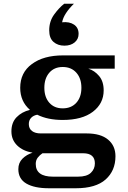

<svg xmlns="http://www.w3.org/2000/svg" viewBox="-20 -819 683 1026"><path d="M324 -575Q289 -575 266 -595Q243 -615 243 -657Q243 -705 269 -741Q295 -777 323 -799H375Q349 -774 332.5 -748.5Q316 -723 312 -700Q351 -704 375.5 -687.5Q400 -671 400 -638Q400 -610 379 -592.5Q358 -575 324 -575ZM242 187Q164 187 121 162Q78 137 78 85Q78 51 100 29Q122 7 154 -3Q102 -12 71.5 -42Q41 -72 41 -117Q41 -164 68.5 -192.5Q96 -221 140 -232Q88 -277 88 -350Q88 -431 150.5 -477Q213 -523 317 -523H593V-452H452Q485 -442 509.5 -413Q534 -384 534 -336Q534 -266 476.5 -222Q419 -178 315 -178Q235 -178 179 -206Q158 -202 146 -189Q134 -176 134 -156Q134 -132 151 -119Q168 -106 198 -106H443Q518 -106 557.5 -73Q597 -40 597 16Q597 93 544.5 140Q492 187 385 187ZM315 -240Q361 -240 388 -270Q415 -300 415 -350Q415 -400 388 -430.5Q361 -461 315 -461Q270 -461 243.5 -430.5Q217 -400 217 -350Q217 -300 243.5 -270Q270 -240 315 -240ZM263 125H397Q444 125 465.5 104.5Q487 84 487 54Q487 0 424 0H207Q193 9 182 23Q171 37 171 57Q171 125 263 125Z"/></svg>

Font: Montagu Slab 16pt Medium
Style: Regular
Weight: 500
Designer: Florian Karsten
Foundry: Florian Karsten
Version: Version 1.000; ttfautohint (v1.8.3)